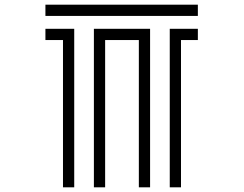

<svg xmlns="http://www.w3.org/2000/svg" viewBox="-20 -800 1040 820"><path d="M174 -780H825V-732H174ZM705 -677H825V-629H753V0H705ZM573 -629H429V0H381V-677H621V0H573ZM249 -629H174V-677H297V0H249Z"/></svg>

Font: Train One
Style: Regular
Weight: 400
Designer: Fontworks Inc.
Foundry: Fontworks Inc.
Version: Version 1.100